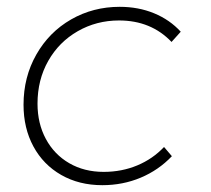

<svg xmlns="http://www.w3.org/2000/svg" viewBox="-20 -542 619 563"><path d="M49 -235Q49 -316 86.5 -382Q124 -448 188.5 -485Q253 -522 331 -522Q386 -522 432 -503Q478 -484 510 -449L483 -419Q423 -482 329 -482Q263 -482 208 -450.5Q153 -419 121.5 -363.5Q90 -308 90 -238Q90 -180 114.5 -134.5Q139 -89 183 -63.5Q227 -38 284 -38Q337 -38 382.5 -57Q428 -76 461 -111L484 -84Q445 -43 392.5 -21Q340 1 280 1Q212 1 159.5 -29Q107 -59 78 -112.5Q49 -166 49 -235Z"/></svg>

Font: Gontserrat ExtraLight
Style: Italic
Weight: 275
Italic angle: -11.3°
Designer: Julieta Ulanovsky
Foundry: Julieta Ulanovsky
Version: Version 6.001